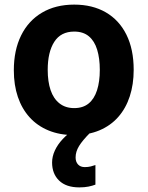

<svg xmlns="http://www.w3.org/2000/svg" viewBox="-20 -576 640 833"><path d="M300 10Q239 10 190.5 -10Q142 -30 108.5 -67Q75 -104 57.5 -155.5Q40 -207 40 -271Q40 -358 71.5 -422Q103 -486 162 -521Q221 -556 302 -556Q381 -556 439 -522.5Q497 -489 528.5 -425.5Q560 -362 560 -273Q560 -210 543 -158Q526 -106 493 -68.5Q460 -31 411.5 -10.5Q363 10 300 10ZM302 -107Q340 -107 364.5 -127Q389 -147 401 -184.5Q413 -222 413 -273Q413 -323 401.5 -360.5Q390 -398 365.5 -418.5Q341 -439 302 -439Q244 -439 215.5 -394.5Q187 -350 187 -273Q187 -222 199.5 -185Q212 -148 238 -127.5Q264 -107 302 -107ZM324 237Q267 237 236.5 207.5Q206 178 206 129Q206 103 218 77Q230 51 252 27.5Q274 4 304 -16L371 0Q338 33 323 57.5Q308 82 308 107Q308 126 318.5 137.5Q329 149 348 149Q362 149 374 146Q386 143 394 140V225Q381 230 364 233.5Q347 237 324 237Z"/></svg>

Font: Noto Sans Mono
Style: Bold
Weight: 700
Designer: Monotype Design Team
Foundry: Monotype Imaging Inc.
Version: Version 2.014